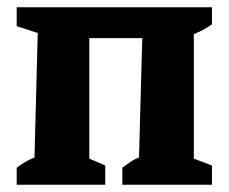

<svg xmlns="http://www.w3.org/2000/svg" viewBox="-20 -509 631 529"><path d="M26 0V-47Q37 -55 48.5 -62Q60 -69 75 -75L84 -418L26 -437V-489H564V-442Q542 -426 514 -415V-72L564 -53V0H317V-47Q326 -53 337.5 -61.5Q349 -70 363 -75L372 -404H226V-72L270 -53V0Z"/></svg>

Font: Piazzolla
Style: Bold
Weight: 700
Designer: Juan Pablo del Peral
Foundry: Huerta Tipografica
Version: Version 1.330